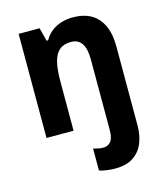

<svg xmlns="http://www.w3.org/2000/svg" viewBox="-117 -645 835 973"><g transform="rotate(-15 300.0 -158.0)"><path d="M367 240Q346 240 323.5 237Q301 234 284 228V113Q298 117 310.5 119.5Q323 122 336 122Q360 122 375 104.5Q390 87 390 42V-328Q390 -382 371.5 -410Q353 -438 315 -438Q277 -438 254.5 -419Q232 -400 222 -361Q212 -322 212 -259V0H70V-546H180L198 -476H206Q222 -504 245 -521.5Q268 -539 296.5 -547.5Q325 -556 356 -556Q412 -556 451 -534Q490 -512 511 -467.5Q532 -423 532 -356V59Q532 109 515.5 150Q499 191 462.5 215.5Q426 240 367 240Z"/></g></svg>

Font: Noto Sans Thai SemiCondensed
Style: Bold
Weight: 700
Width: 4
Designer: Monotype Design Team
Foundry: Monotype Imaging Inc.
Version: Version 2.001